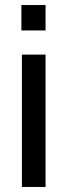

<svg xmlns="http://www.w3.org/2000/svg" viewBox="-20 -743 268 763"><path d="M67 0V-526H161V0ZM65 -622V-723H161V-622Z"/></svg>

Font: Archivo Narrow Medium
Style: Regular
Weight: 500
Designer: Hector Gatti
Foundry: Omnibus-Type
Version: Version 3.002